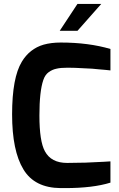

<svg xmlns="http://www.w3.org/2000/svg" viewBox="-20 -958 611 984"><path d="M286 -800 377 -938H499L377 -800ZM92 -642Q132 -708 203 -729Q242 -740 291 -740Q434 -740 546 -707V-597L538 -598Q531 -599 518.5 -600Q506 -601 489 -602.5Q472 -604 452 -606Q431 -607 411 -608Q364 -611 327 -611Q290 -611 270 -606Q249 -602 230 -588.5Q211 -575 202 -548Q182 -490 182 -366Q182 -234 210 -183Q242 -123 324 -123Q418 -123 514 -129L546 -131V-22Q456 6 314 6H291Q157 5 100 -90Q42 -185 42 -372Q42 -560 92 -642Z"/></svg>

Font: Mina
Style: Bold
Weight: 700
Version: Version 1.000